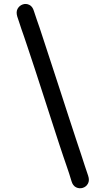

<svg xmlns="http://www.w3.org/2000/svg" viewBox="-20 -801 530 991"><path d="M349 134Q356 158 373 166Q390 174 407.5 168.5Q425 163 434 146.5Q443 130 435 106Q426 79 417.5 54Q409 29 399 -3Q389 -35 373 -81Q354 -138 332.5 -204.5Q311 -271 288.5 -340Q266 -409 245 -473Q224 -537 207 -589Q194 -630 185 -656Q176 -682 169 -702Q162 -722 155 -744Q148 -768 131 -776Q114 -784 97 -778Q80 -772 71 -756Q62 -740 69 -716Q75 -698 80 -683Q85 -668 90.5 -651Q96 -634 104 -612.5Q112 -591 122 -559Q139 -508 160.5 -443Q182 -378 204 -309Q226 -240 247.5 -174.5Q269 -109 286 -56Q298 -20 307 7Q316 34 323.5 55Q331 76 337 95Q343 114 349 134Z"/></svg>

Font: Tilt Neon
Style: Regular
Weight: 400
Designer: Andy Clymer
Foundry: Andy Clymer
Version: Version 1.000